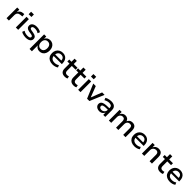

<svg xmlns="http://www.w3.org/2000/svg" viewBox="816 -3424 6307 6307"><g transform="rotate(45 3969.5 -270.5)"><path d="M84 0V-496H182V-378H183Q201 -434 244.5 -466.5Q288 -499 352 -503L402 -507L412 -407L332 -400Q266 -395 230 -357.5Q194 -320 194 -264V0Z M505 -606V-721H634V-606ZM516 0V-496H625V0Z M981 9Q938 9 897.5 2Q857 -5 823 -17.5Q789 -30 765 -50L796 -127Q822 -108 853 -96.5Q884 -85 916 -80Q948 -75 979 -75Q1037 -75 1068.5 -91Q1100 -107 1100 -138Q1100 -164 1082 -177.5Q1064 -191 1023 -198L917 -215Q847 -227 812 -263Q777 -299 777 -353Q777 -399 802 -433Q827 -467 875 -486.5Q923 -506 991 -506Q1028 -506 1065 -499Q1102 -492 1133.5 -479Q1165 -466 1186 -447L1153 -371Q1132 -389 1105 -400Q1078 -411 1048.5 -416Q1019 -421 991 -421Q935 -421 905.5 -404Q876 -387 876 -357Q876 -331 893 -317.5Q910 -304 947 -297L1050 -279Q1126 -266 1162 -232Q1198 -198 1198 -141Q1198 -95 1171.5 -61Q1145 -27 1096 -9Q1047 9 981 9Z M1333 180V-497H1433V-391Q1456 -446 1503 -476Q1550 -506 1613 -506Q1682 -506 1733 -473.5Q1784 -441 1811.5 -383.5Q1839 -326 1839 -248Q1839 -173 1812 -114.5Q1785 -56 1734 -23.5Q1683 9 1613 9Q1552 9 1507.5 -20Q1463 -49 1442 -97V180ZM1586 -77Q1653 -77 1691.5 -123Q1730 -169 1730 -249Q1730 -329 1691.5 -374Q1653 -419 1586 -419Q1518 -419 1479.5 -374Q1441 -329 1441 -249Q1441 -169 1480 -123Q1519 -77 1586 -77Z M2227 9Q2140 9 2078 -21.5Q2016 -52 1983 -110Q1950 -168 1950 -248Q1950 -323 1980.5 -381Q2011 -439 2068 -472.5Q2125 -506 2202 -506Q2275 -506 2327 -475Q2379 -444 2407 -387Q2435 -330 2435 -251V-217H2035V-288H2360L2342 -270Q2342 -346 2306 -385.5Q2270 -425 2204 -425Q2159 -425 2125.5 -405.5Q2092 -386 2073 -349.5Q2054 -313 2054 -261V-250Q2054 -192 2074.5 -154Q2095 -116 2134.5 -97Q2174 -78 2230 -78Q2271 -78 2312.5 -88.5Q2354 -99 2390 -127L2424 -51Q2385 -20 2332 -5.5Q2279 9 2227 9Z M2792 9Q2696 9 2648.5 -40Q2601 -89 2601 -181V-407H2502V-496H2605V-640H2710V-496H2885V-407H2710V-188Q2710 -135 2734.5 -109.5Q2759 -84 2809 -84Q2829 -84 2848.5 -88Q2868 -92 2886 -98L2902 -14Q2880 -2 2851 3.5Q2822 9 2792 9Z M3202 9Q3106 9 3058.5 -40Q3011 -89 3011 -181V-407H2912V-496H3015V-640H3120V-496H3295V-407H3120V-188Q3120 -135 3144.5 -109.5Q3169 -84 3219 -84Q3239 -84 3258.5 -88Q3278 -92 3296 -98L3312 -14Q3290 -2 3261 3.5Q3232 9 3202 9Z M3400 -606V-721H3529V-606ZM3411 0V-496H3520V0Z M3825 0 3617 -496H3734L3883 -108H3878L4029 -496H4142L3933 0Z M4397 9Q4343 9 4300.5 -11Q4258 -31 4233.5 -65.5Q4209 -100 4209 -144Q4209 -199 4241 -232.5Q4273 -266 4339.5 -281Q4406 -296 4510 -296H4580V-226H4515Q4463 -226 4425.5 -222.5Q4388 -219 4364 -210.5Q4340 -202 4328.5 -187.5Q4317 -173 4317 -150Q4317 -112 4345.5 -92Q4374 -72 4420 -72Q4460 -72 4492.5 -90.5Q4525 -109 4544.5 -139.5Q4564 -170 4564 -207V-318Q4564 -373 4532.5 -396.5Q4501 -420 4439 -420Q4396 -420 4352.5 -408Q4309 -396 4262 -369L4230 -447Q4261 -466 4297.5 -479Q4334 -492 4374 -499Q4414 -506 4453 -506Q4520 -506 4569 -485Q4618 -464 4644 -420.5Q4670 -377 4670 -307V0H4576V-106H4575Q4561 -74 4536.5 -47.5Q4512 -21 4477 -6Q4442 9 4397 9Z M4838 0V-496H4937V-391H4938Q4951 -424 4975.5 -449.5Q5000 -475 5033.5 -490.5Q5067 -506 5107 -506Q5170 -506 5211.5 -474.5Q5253 -443 5265 -392H5264Q5283 -440 5327 -473Q5371 -506 5437 -506Q5494 -506 5533 -483.5Q5572 -461 5592 -415.5Q5612 -370 5612 -300V0H5504V-295Q5504 -355 5483 -384.5Q5462 -414 5408 -414Q5367 -414 5338 -396Q5309 -378 5293.5 -346.5Q5278 -315 5278 -274V0H5171V-295Q5171 -354 5147.5 -384Q5124 -414 5075 -414Q5035 -414 5006 -394.5Q4977 -375 4961.5 -343.5Q4946 -312 4946 -276V0Z M6028 9Q5941 9 5879 -21.5Q5817 -52 5784 -110Q5751 -168 5751 -248Q5751 -323 5781.5 -381Q5812 -439 5869 -472.5Q5926 -506 6003 -506Q6076 -506 6128 -475Q6180 -444 6208 -387Q6236 -330 6236 -251V-217H5836V-288H6161L6143 -270Q6143 -346 6107 -385.5Q6071 -425 6005 -425Q5960 -425 5926.5 -405.5Q5893 -386 5874 -349.5Q5855 -313 5855 -261V-250Q5855 -192 5875.5 -154Q5896 -116 5935.5 -97Q5975 -78 6031 -78Q6072 -78 6113.5 -88.5Q6155 -99 6191 -127L6225 -51Q6186 -20 6133 -5.5Q6080 9 6028 9Z M6373 0V-496H6474V-392H6475Q6499 -446 6546.5 -476Q6594 -506 6654 -506Q6715 -506 6756.5 -483.5Q6798 -461 6818.5 -415.5Q6839 -370 6839 -300V0H6729V-295Q6729 -333 6718.5 -359.5Q6708 -386 6685 -400Q6662 -414 6624 -414Q6583 -414 6551 -395.5Q6519 -377 6500.5 -345.5Q6482 -314 6482 -275V0Z M7226 9Q7130 9 7082.5 -40Q7035 -89 7035 -181V-407H6936V-496H7039V-640H7144V-496H7319V-407H7144V-188Q7144 -135 7168.5 -109.5Q7193 -84 7243 -84Q7263 -84 7282.5 -88Q7302 -92 7320 -98L7336 -14Q7314 -2 7285 3.5Q7256 9 7226 9Z M7678 9Q7591 9 7529 -21.5Q7467 -52 7434 -110Q7401 -168 7401 -248Q7401 -323 7431.5 -381Q7462 -439 7519 -472.5Q7576 -506 7653 -506Q7726 -506 7778 -475Q7830 -444 7858 -387Q7886 -330 7886 -251V-217H7486V-288H7811L7793 -270Q7793 -346 7757 -385.5Q7721 -425 7655 -425Q7610 -425 7576.5 -405.5Q7543 -386 7524 -349.5Q7505 -313 7505 -261V-250Q7505 -192 7525.5 -154Q7546 -116 7585.5 -97Q7625 -78 7681 -78Q7722 -78 7763.5 -88.5Q7805 -99 7841 -127L7875 -51Q7836 -20 7783 -5.5Q7730 9 7678 9Z"/></g></svg>

Font: Nunito Sans 8pt SemiBold
Style: Regular
Weight: 600
Version: Version 3.101;gftools[0.9.27]